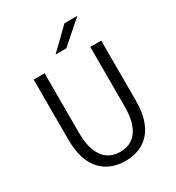

<svg xmlns="http://www.w3.org/2000/svg" viewBox="-213 -1033 1075 1172"><g transform="rotate(-30 325.0 -446.5)"><path d="M326 11Q277 11 233.8 -5Q190.5 -21 157.5 -55.2Q124.5 -89.5 106 -144.2Q87.5 -199 87.5 -276V-700H164.5V-279.5Q164.5 -203 184.2 -152.8Q204 -102.5 240 -77.8Q276 -53 326 -53Q376 -53 412 -77.8Q448 -102.5 467.2 -152.8Q486.5 -203 486.5 -279.5V-700H563.5V-276Q563.5 -199 545.2 -144.2Q527 -89.5 494.5 -55.2Q462 -21 418.8 -5Q375.5 11 326 11ZM355.5 -765.5H279.5L422.5 -904H513Z"/></g></svg>

Font: Trispace Thin Light
Style: Regular
Weight: 300
Version: Version 1.210